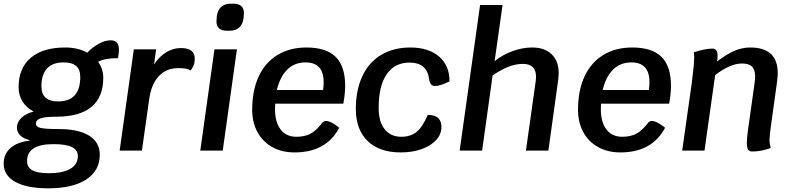

<svg xmlns="http://www.w3.org/2000/svg" viewBox="-50 -818 4323 1043"><path d="M591 -502Q516 -502 483 -482Q511 -443 511 -395Q511 -291 447 -237.5Q383 -184 256 -184Q199 -184 173 -176Q147 -168 145 -149Q144 -130 169 -123.5Q194 -117 268 -117Q377 -117 434.5 -81Q492 -45 492 22Q492 109 418.5 157Q345 205 212 205Q96 205 33 170Q-30 135 -30 71Q-30 19 6.5 -13.5Q43 -46 111 -54V-57Q79 -64 60.5 -82Q42 -100 42 -125Q42 -155 67 -178.5Q92 -202 133 -212Q94 -232 72.5 -266.5Q51 -301 51 -344Q51 -448 117 -504Q183 -560 304 -560Q373 -560 424 -532Q453 -562 487 -580.5Q521 -599 550 -599Q574 -599 585 -586.5Q596 -574 596 -546Q596 -529 591 -502ZM386 -400Q386 -440 364 -459.5Q342 -479 295 -479Q236 -479 205.5 -446Q175 -413 175 -349Q175 -267 265 -267Q386 -267 386 -400ZM97 57Q97 91 125.5 107Q154 123 215 123Q291 123 332 99Q373 75 373 30Q373 -3 341 -19Q309 -35 240 -35Q97 -35 97 57Z M1008 -500Q1008 -490 1007 -484Q1006 -471 999.5 -457.5Q993 -444 985 -435Q975 -442 959.5 -445Q944 -448 918 -448Q853 -448 812 -403.5Q771 -359 760 -276L721 0H600L677 -550H798L787 -468Q814 -510 852 -533.5Q890 -557 932 -557Q1008 -557 1008 -500Z M1115 -550H1237L1160 0H1038ZM1126 -701Q1126 -712 1127 -718L1128 -731Q1138 -798 1205 -798H1217Q1275 -798 1275 -747Q1275 -737 1274 -731L1273 -718Q1263 -651 1196 -651H1184Q1126 -651 1126 -701Z M1445 -255Q1444 -245 1444 -225Q1444 -154 1474.5 -114.5Q1505 -75 1560 -75Q1605 -75 1636.5 -91.5Q1668 -108 1699 -149Q1708 -161 1721 -161Q1734 -161 1753.5 -151Q1773 -141 1793 -124Q1722 10 1550 10Q1481 10 1429 -19Q1377 -48 1348.5 -100.5Q1320 -153 1320 -222Q1320 -327 1355.5 -403Q1391 -479 1457.5 -519.5Q1524 -560 1615 -560Q1722 -560 1773.5 -509Q1825 -458 1825 -352Q1825 -308 1815 -255ZM1454 -329H1705Q1708 -350 1708 -372Q1708 -479 1610 -479Q1550 -479 1510.5 -440Q1471 -401 1454 -329Z M1883 -226Q1883 -329 1918.5 -404.5Q1954 -480 2021 -520Q2088 -560 2179 -560Q2278 -560 2335 -511Q2392 -462 2392 -376Q2363 -362 2345.5 -356.5Q2328 -351 2313 -351Q2299 -351 2291.5 -360Q2284 -369 2281 -389Q2269 -478 2175 -478Q2094 -478 2050.5 -414.5Q2007 -351 2007 -231Q2007 -157 2039.5 -116Q2072 -75 2130 -75Q2181 -75 2213.5 -102Q2246 -129 2274 -194Q2348 -194 2348 -128Q2348 -89 2319.5 -57.5Q2291 -26 2240.5 -8Q2190 10 2127 10Q2011 10 1947 -52Q1883 -114 1883 -226Z M2985 -421Q2985 -411 2983 -389L2929 0H2807L2860 -376Q2862 -394 2862 -401Q2862 -471 2790 -471Q2716 -471 2626 -408L2569 0H2447L2558 -791H2680L2637 -486Q2681 -521 2735 -540.5Q2789 -560 2841 -560Q2909 -560 2947 -523Q2985 -486 2985 -421Z M3215 -255Q3214 -245 3214 -225Q3214 -154 3244.5 -114.5Q3275 -75 3330 -75Q3375 -75 3406.5 -91.5Q3438 -108 3469 -149Q3478 -161 3491 -161Q3504 -161 3523.5 -151Q3543 -141 3563 -124Q3492 10 3320 10Q3251 10 3199 -19Q3147 -48 3118.5 -100.5Q3090 -153 3090 -222Q3090 -327 3125.5 -403Q3161 -479 3227.5 -519.5Q3294 -560 3385 -560Q3492 -560 3543.5 -509Q3595 -458 3595 -352Q3595 -308 3585 -255ZM3224 -329H3475Q3478 -350 3478 -372Q3478 -479 3380 -479Q3320 -479 3280.5 -440Q3241 -401 3224 -329Z M4175 -420Q4175 -406 4171 -372L4138 -135Q4130 -77 4130 -57Q4130 -37 4137 -14Q4086 5 4035 5Q4020 5 4013.5 -6Q4007 -17 4007 -43Q4007 -62 4012 -102L4049 -366Q4052 -387 4052 -403Q4052 -440 4035 -456.5Q4018 -473 3981 -473Q3916 -473 3835 -410L3777 0H3656L3708 -368Q3721 -468 3721 -508Q3721 -520 3719 -534Q3782 -554 3820 -554Q3848 -554 3848 -516Q3848 -504 3847 -496L3845 -484Q3901 -526 3942 -543Q3983 -560 4026 -560Q4175 -560 4175 -420Z"/></svg>

Font: Krub SemiBold
Style: Italic
Weight: 600
Italic angle: -8°
Designer: Ekaluck Peanpanawate
Foundry: Cadson Demak Co.,Ltd.
Version: Version 1.000; ttfautohint (v1.6)